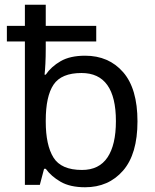

<svg xmlns="http://www.w3.org/2000/svg" viewBox="-20 -780 655 810"><path d="M339 10Q276 10 236 -13Q196 -36 173 -68H166L148 0H85V-605H9V-671H85V-760H173V-671H386V-605H173V-575Q173 -541 171.5 -511.5Q170 -482 168 -465H173Q196 -499 236 -522Q276 -545 339 -545Q439 -545 499.5 -475.5Q560 -406 560 -268Q560 -130 499 -60Q438 10 339 10ZM326 -63Q398 -63 433.5 -116Q469 -169 469 -269Q469 -472 324 -472Q239 -472 206 -423Q173 -374 173 -271V-267Q173 -168 205.5 -115.5Q238 -63 326 -63Z"/></svg>

Font: Noto IKEA Latin
Style: Regular
Weight: 400
Designer: Monotype Design Team
Foundry: Monotype Imaging Inc.
Version: Version 1.0